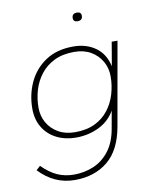

<svg xmlns="http://www.w3.org/2000/svg" viewBox="-91 -717 793 979"><g transform="rotate(-10 305.0 -227.5)"><path d="M218 192Q111 192 33 109L54 90Q93 129 132 146.5Q171 164 218 164Q272 164 319.5 144Q367 124 401 80Q435 36 447 -34L463 -124Q433 -72 378.5 -46Q324 -20 261 -20Q205 -20 160.5 -42.5Q116 -65 91 -106.5Q66 -148 66 -203Q66 -277 95.5 -340Q125 -403 183 -441.5Q241 -480 326 -480Q393 -480 440.5 -446.5Q488 -413 503 -347L524 -470H554L478 -40Q457 80 388.5 136Q320 192 218 192ZM261 -48Q321 -48 364 -69Q407 -90 434.5 -126Q462 -162 475 -206.5Q488 -251 488 -297Q488 -340 468 -375Q448 -410 412 -431Q376 -452 326 -452Q266 -452 223 -431Q180 -410 152 -374Q124 -338 111 -294Q98 -250 98 -203Q98 -160 118 -125Q138 -90 174.5 -69Q211 -48 261 -48ZM371 -603Q349 -603 349 -623Q349 -647 375 -647Q397 -647 397 -627Q397 -603 371 -603Z"/></g></svg>

Font: Gantari Thin
Style: Italic
Weight: 100
Italic angle: -10°
Designer: Anugrah Pasau
Foundry: Lafontype
Version: Version 1.000; ttfautohint (v1.8.4.7-5d5b)